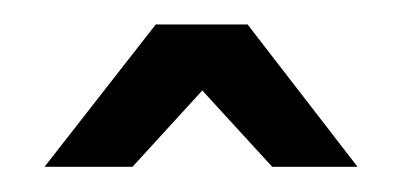

<svg xmlns="http://www.w3.org/2000/svg" viewBox="-20 -668 325 153"><path d="M196.9 -535.1 141.2 -595.9 85.6 -535.1H15.5L104.1 -648.5H177.3L264.9 -535.1Z"/></svg>

Font: NATS
Style: Regular
Weight: 400
Designer: Purushoth Kumar Guthula
Foundry: Silicon Andhra, USA.
Version: Version 1.0.4; ttfautohint (v1.2.25-373a) -l 7 -r 28 -G 50 -